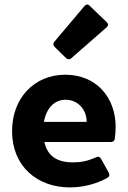

<svg xmlns="http://www.w3.org/2000/svg" viewBox="-20 -814 566 847"><path d="M451.2 -715.8 375 -789.1C367.2 -796.9 359.4 -794.9 352.5 -787.1L219.7 -629.9C213.9 -623 213.9 -614.3 220.7 -607.4L271.5 -557.6C278.3 -550.8 287.1 -550.8 293.9 -556.6L450.2 -693.4C458 -700.2 459 -708 451.2 -715.8ZM490.2 -253.9C490.2 -381.8 407.2 -484.4 267.6 -484.4C130.9 -484.4 33.2 -380.9 33.2 -235.4C33.2 -81.1 143.6 12.7 288.1 12.7C345.7 12.7 405.3 -2 455.1 -30.3C462.9 -35.2 464.8 -43 460 -51.8L425.8 -113.3C420.9 -122.1 413.1 -125 404.3 -120.1C366.2 -103.5 336.9 -97.7 302.7 -97.7C230.5 -97.7 189.5 -126 175.8 -187.5H469.7C478.5 -187.5 485.4 -192.4 486.3 -201.2C488.3 -216.8 490.2 -236.3 490.2 -253.9ZM173.8 -276.4C184.6 -337.9 220.7 -374 269.5 -374C321.3 -374 362.3 -333 362.3 -276.4Z"/></svg>

Font: Ed Sans Neue
Style: Bold
Weight: 700
Designer: Stephen Hutchings
Version: Version 1.004;PS 001.004;hotconv 1.0.88;makeotf.lib2.5.64775